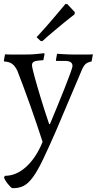

<svg xmlns="http://www.w3.org/2000/svg" viewBox="-29 -735 502 996"><path d="M230 -91Q247 -132 267.5 -181.5Q288 -231 305.5 -275.5Q323 -320 335 -352.5Q347 -385 347 -393Q347 -419 309 -419H263L261 -423L267 -456Q282 -455 299 -454Q313 -453 331 -452.5Q349 -452 368 -452H424Q439 -452 453 -453L446 -416Q423 -412 412 -400Q401 -388 390 -359L261 -55Q222 34 194.5 91.5Q167 149 143 182.5Q119 216 94 229Q69 242 36 241Q32 241 25 234Q18 227 10.5 217.5Q3 208 -2.5 198.5Q-8 189 -8 184L-3 177Q55 177 106.5 130.5Q158 84 192 1Q180 -36 163.5 -85Q147 -134 129 -185Q111 -236 93 -284Q75 -332 61 -368Q49 -393 33.5 -404Q18 -415 -7 -416L-9 -420L-3 -453Q14 -452 30 -452H80Q102 -452 123.5 -452.5Q145 -453 162 -455Q182 -457 200 -459L202 -454L196 -423Q161 -421 149 -416Q137 -411 137 -397Q137 -390 141 -373.5Q145 -357 151 -334.5Q157 -312 165 -285Q173 -258 181 -231Q200 -168 226 -91ZM358 -661Q332 -641 305 -619Q281 -599 251.5 -574.5Q222 -550 190 -521L181 -523L161 -542Q188 -571 214.5 -601.5Q241 -632 263 -658Q288 -687 311 -715L321 -713L359 -672Z"/></svg>

Font: Alegreya
Style: Regular
Weight: 400
Designer: Juan Pablo del Peral
Foundry: Juan Pablo del Peral
Version: Version 1.003